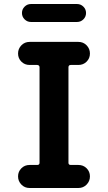

<svg xmlns="http://www.w3.org/2000/svg" viewBox="-20 -940 540 960"><path d="M365.2 -919.9Q383.8 -919.9 397 -906.7Q410.2 -893.6 410.2 -875Q410.2 -856.4 397 -843.3Q383.8 -830.1 365.2 -830.1H134.8Q116.2 -830.1 103 -843.3Q89.8 -856.4 89.8 -875Q89.8 -893.6 103 -906.7Q116.2 -919.9 134.8 -919.9ZM334 -615.2Q322.3 -615.2 322.3 -603.5V-126Q322.3 -115.2 334 -115.2H372.1Q396.5 -115.2 413.1 -98.6Q429.7 -82 429.7 -58.1Q429.7 -34.2 413.1 -17.1Q396.5 0 372.1 0H127.9Q103.5 0 86.9 -17.1Q70.3 -34.2 70.3 -58.1Q70.3 -82 86.9 -98.6Q103.5 -115.2 127.9 -115.2H166Q177.7 -115.2 177.7 -126V-603.5Q177.7 -614.3 166 -615.2H127.9Q103.5 -615.2 86.9 -631.8Q70.3 -648.4 70.3 -672.4Q70.3 -696.3 86.9 -713.4Q103.5 -730.5 127.9 -730.5H372.1Q396.5 -730.5 413.1 -713.4Q429.7 -696.3 429.7 -672.4Q429.7 -648.4 413.1 -631.8Q396.5 -615.2 372.1 -615.2Z"/></svg>

Font: Rounded-X Mgen+ 1m bold
Style: Bold
Weight: 700
Designer: [Source Han Sans]
Ryoko NISHIZUKA  (kana & ideographs); Paul D. Hunt (Latin, Greek & Cyrillic); Wenlong ZHANG  (bopomofo
Version: Version 1.059.20150602